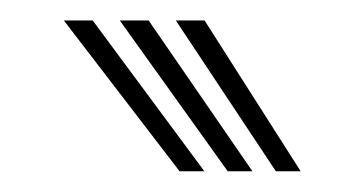

<svg xmlns="http://www.w3.org/2000/svg" viewBox="-20 -810 332 185"><path d="M153 -645 41.5 -790.3H69.3L176.9 -645ZM199.4 -645 95.4 -790.3H123.2L223.2 -645ZM245.8 -645 149.4 -790.3H177.1L269.7 -645Z"/></svg>

Font: Big Shoulders Inline Thin
Style: Regular
Weight: 100
Designer: Patric King
Foundry: XO Type Co
Version: Version 2.002